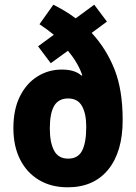

<svg xmlns="http://www.w3.org/2000/svg" viewBox="-20 -787 580 817"><path d="M207 -767Q231 -755 254.5 -741Q278 -727 302 -709L381 -767L435 -695L370 -647Q432 -580 467 -492.5Q502 -405 502 -276Q502 -141 440.5 -65.5Q379 10 268 10Q198 10 146 -21Q94 -52 65.5 -108.5Q37 -165 37 -242Q37 -321 64.5 -376.5Q92 -432 139 -461.5Q186 -491 243 -491Q299 -491 327 -465L330 -467Q312 -520 269 -571L196 -518L142 -590L209 -639Q181 -662 148 -684ZM270 -368Q229 -368 210.5 -336.5Q192 -305 192 -240Q192 -181 210 -146.5Q228 -112 270 -112Q312 -112 329.5 -146Q347 -180 347 -248Q347 -303 329 -335.5Q311 -368 270 -368Z"/></svg>

Font: Noto Sans Condensed ExtraBold
Style: Regular
Weight: 800
Width: 3
Designer: Monotype Design Team
Foundry: Monotype Imaging Inc.
Version: Version 2.013; ttfautohint (v1.8.4.7-5d5b)